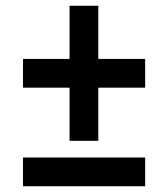

<svg xmlns="http://www.w3.org/2000/svg" viewBox="-20 -656 585 668"><path d="M222 -166V-351H60V-451H222V-636H322V-451H485V-351H322V-166ZM60 -8V-108H485V-8Z"/></svg>

Font: Archivo Condensed
Style: Bold
Weight: 700
Width: 3
Designer: Hector Gatti
Foundry: Omnibus-Type
Version: Version 2.001